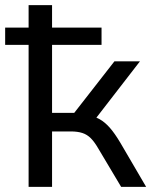

<svg xmlns="http://www.w3.org/2000/svg" viewBox="-32 -725 587 745"><path d="M79 0V-551H-12V-618H79V-705H170V-618H362V-551H170V-287H256L412 -487H511L327 -249L306 -277Q334 -274 354.5 -262.5Q375 -251 394 -229.5Q413 -208 435 -171L535 0H438L351 -146Q335 -174 320.5 -188.5Q306 -203 287.5 -209Q269 -215 243 -215H170V0Z"/></svg>

Font: Nunito Sans 12pt Medium
Style: Regular
Weight: 500
Designer: Vernon Adams
Foundry: Vernon Adams
Version: Version 3.101;gftools[0.9.27]